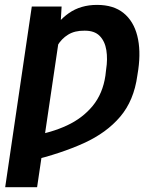

<svg xmlns="http://www.w3.org/2000/svg" viewBox="-20 -573 662 796"><path d="M229.5 -444.3 133.8 203.1H1.5L111.8 -545.9H235.4ZM190.4 -312.5 129.9 -287.6Q150.4 -365.2 183.6 -424.8Q216.8 -484.4 265.6 -518.6Q314.5 -552.7 382.3 -552.7Q450.7 -552.7 492.2 -519Q533.7 -485.4 549.1 -424.8Q564.5 -364.3 553.2 -284.2L549.3 -259.3Q535.2 -156.2 478.5 -89.4Q421.9 -22.5 327.9 20.3Q233.9 63 106 94.2L113.8 -10.3Q193.4 -22.9 257.8 -53Q322.3 -83 364.3 -134Q406.2 -185.1 417 -259.3L419.9 -284.2Q426.8 -328.1 420.9 -365Q415 -401.9 393.3 -424.1Q371.6 -446.3 330.1 -445.8Q290 -446.3 262.5 -429.4Q234.9 -412.6 217.3 -382.6Q199.7 -352.5 190.4 -312.5Z"/></svg>

Font: Inter Tight SemiBold
Style: Italic
Weight: 600
Italic angle: -9.39999°
Designer: Rasmus Andersson
Foundry: rsms
Version: Version 3.004